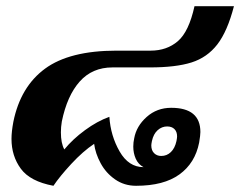

<svg xmlns="http://www.w3.org/2000/svg" viewBox="-20 -588 773 618"><path d="M17 -141Q17 -164 23 -196Q46 -309 125 -367Q204 -425 355 -425H465Q517 -425 552.5 -455.5Q588 -486 606 -568H733Q712 -487 679.5 -445Q647 -403 596.5 -387Q546 -371 462 -371H342Q277 -371 236.5 -325.5Q196 -280 179 -197Q176 -179 176 -162Q176 -127 187 -107Q214 -140 253.5 -169Q293 -198 332 -212Q336 -151 365 -100.5Q394 -50 442 -50Q425 -59 417 -77Q409 -95 409 -116Q409 -130 412 -143Q419 -182 452 -211.5Q485 -241 531 -241Q625 -241 625 -163Q625 -153 621 -129Q608 -63 557.5 -26.5Q507 10 418 10Q380 10 350.5 -10.5Q321 -31 304 -62.5Q287 -94 283 -125Q247 -101 209.5 -60.5Q172 -20 152 10Q77 -4 47 -45Q17 -86 17 -141ZM548 -134Q550 -144 550 -149Q550 -164 541.5 -172.5Q533 -181 518 -181Q501 -181 487.5 -169Q474 -157 469 -134Q467 -124 467 -120Q467 -104 476 -95Q485 -86 499 -86Q517 -86 530 -98.5Q543 -111 548 -134Z"/></svg>

Font: Trirong ExtraBold
Style: Italic
Weight: 800
Italic angle: -12°
Designer: Katatrad Team
Foundry: CadsonDemak
Version: Version 1.001